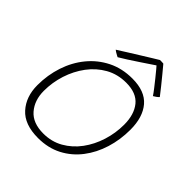

<svg xmlns="http://www.w3.org/2000/svg" viewBox="-199 -835 984 984"><g transform="rotate(45 293.0 -343.5)"><path d="M235.5 19.5Q137 19.5 89.2 -33.8Q41.5 -87 41.5 -170Q41.5 -243.5 63.5 -310Q85.5 -376.5 127.5 -427.8Q169.5 -479 228.8 -508.8Q288 -538.5 362.5 -538.5Q453.5 -538.5 497 -487.5Q540.5 -436.5 540.5 -345.5Q540.5 -273 520.2 -207.5Q500 -142 460.8 -90.8Q421.5 -39.5 364.8 -10Q308 19.5 235.5 19.5ZM238 -16Q298 -16 346.2 -43.5Q394.5 -71 428.8 -117.5Q463 -164 481.2 -222Q499.5 -280 499.5 -341Q499.5 -414.5 464.5 -457.8Q429.5 -501 355 -501Q293 -501 243.2 -473Q193.5 -445 158.2 -397.8Q123 -350.5 104.2 -292Q85.5 -233.5 85.5 -173Q85.5 -104.5 123.8 -60.2Q162 -16 238 -16ZM420 -704.5Q436 -686 455.2 -662.2Q474.5 -638.5 494 -614.5Q513.5 -590.5 528.5 -570.5Q522 -563.5 514.8 -558.5Q507.5 -553.5 500 -549Q491.5 -562 476 -582Q460.5 -602 444 -622.5Q427.5 -643 414.8 -658.2Q402 -673.5 399 -676.5H406.5Q402 -673.5 380.5 -659Q359 -644.5 330 -625.2Q301 -606 274 -588.5Q247 -571 231 -562Q228.5 -563.5 221 -567.2Q213.5 -571 206.5 -575.5Q199.5 -580 197 -582.5Q222 -598.5 252.5 -617.5Q283 -636.5 312.5 -654.8Q342 -673 364.2 -686.8Q386.5 -700.5 395 -705.5Q398.5 -705.5 402.8 -705.5Q407 -705.5 411.5 -705.2Q416 -705 420 -704.5Z"/></g></svg>

Font: Grandstander Thin
Style: Italic
Weight: 100
Italic angle: -15°
Designer: Tyler Finck
Foundry: Etcetera Type Co
Version: Version 1.200